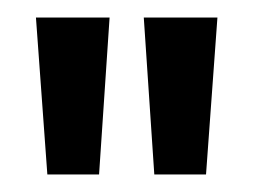

<svg xmlns="http://www.w3.org/2000/svg" viewBox="-20 -597 289 219"><path d="M105 -577 93 -398H34L21 -577ZM228 -577 215 -398H156L144 -577Z"/></svg>

Font: Mukta Malar Medium
Style: Regular
Weight: 500
Designer: Aadarsh Rajan, Girish Dalvi, Yashodeep Gholap
Foundry: Ek Type
Version: Version 2.538;PS 1.000;hotconv 16.6.51;makeotf.lib2.5.65220;